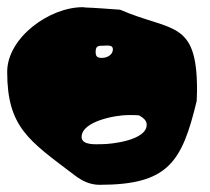

<svg xmlns="http://www.w3.org/2000/svg" viewBox="-27 -474 583 534"><path d="M239 -330C239 -347 247 -347 263 -347C271 -347 287 -350 287 -337C287 -321 270 -313 257 -313C244 -313 239 -316 239 -330ZM200 -93C200 -137 295 -154 330 -154C335 -154 356 -154 360 -153C372 -146 381 -139 381 -127C381 -84 284 -73 256 -73C241 -73 200 -69 200 -93ZM-7 -274C-7 -119 55 -82 180 13C201 29 223 40 250 40C441 40 479 -23 520 -193C520 -194 521 -215 521 -224C521 -420 450 -385 307 -447C293 -448 227 -453 213 -453C213 -453 205 -454 203 -454C110 -454 -7 -369 -7 -274Z"/></svg>

Font: Charger
Style: Overspray
Weight: 400
Designer: Jasper
Foundry: Cannot Into Space Fonts
Version: Version 0.980